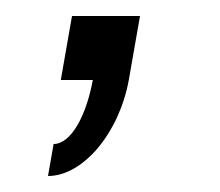

<svg xmlns="http://www.w3.org/2000/svg" viewBox="-20 -100 275 240"><path d="M155 -80H70L56 0H96C88 44 69 80 47 80L40 120C84 120 129 66 141 0Z"/></svg>

Font: Gauge
Style: Italic
Weight: 400
Italic angle: -80°
Designer: Daniel Pimley
Foundry: Daniel Pimley
Version: Version 1.000;PS 001.001;hotconv 1.0.56